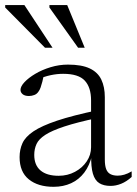

<svg xmlns="http://www.w3.org/2000/svg" viewBox="-25 -710 528 740"><path d="M352.5 -285.5 351.5 -255.5Q271.5 -238.5 223 -222.5Q174.5 -206.5 149.5 -190.2Q124.5 -174 115.8 -155Q107 -136 107 -113Q107 -73.5 131.2 -53Q155.5 -32.5 201 -32.5Q235.5 -32.5 264 -47.8Q292.5 -63 309.2 -88Q326 -113 326 -142.5V-323Q326 -373 301.8 -399.2Q277.5 -425.5 218.5 -425.5Q194.5 -425.5 170 -420.2Q145.5 -415 117.5 -403L144.5 -423Q141.5 -408 138.2 -395.2Q135 -382.5 131.5 -372.8Q128 -363 123 -356.5Q117 -347.5 107 -343.8Q97 -340 86.5 -340Q70.5 -340 62.2 -347Q54 -354 54 -363.5Q54 -377 69.5 -393.5Q85 -410 111 -425.5Q137 -441 170 -451Q203 -461 237 -461Q290 -461 321 -446.2Q352 -431.5 365.5 -403.2Q379 -375 379 -335.5V-95.5Q379 -72 384.2 -58.2Q389.5 -44.5 400.8 -38.8Q412 -33 428.5 -33Q441 -33 454 -36.8Q467 -40.5 482.5 -49.5V-28Q462.5 -10 442 -1.8Q421.5 6.5 401 6.5Q374.5 6.5 357.5 -4.2Q340.5 -15 333 -40.8Q325.5 -66.5 326.5 -111.5L330 -113Q320.5 -72 299.8 -44.8Q279 -17.5 249 -3.8Q219 10 181.5 10Q121.5 10 86 -18.8Q50.5 -47.5 50.5 -104.5Q50.5 -133.5 61.5 -158Q72.5 -182.5 104 -203.8Q135.5 -225 195.2 -245Q255 -265 352.5 -285.5ZM177.5 -526H148.5L-5 -681V-690.5H69ZM301.5 -526H276L165.5 -681V-690.5H234Z"/></svg>

Font: Newsreader 14pt Light
Style: Regular
Weight: 300
Designer: Hugues Gentile
Foundry: Production Type
Version: Version 1.003